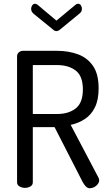

<svg xmlns="http://www.w3.org/2000/svg" viewBox="-20 -1002 579 1024"><path d="M459 2Q447 2 437.5 -8Q428 -18 421 -31L271 -324H155V-30Q155 -15 142 -7.5Q129 0 113 0Q98 0 84.5 -7.5Q71 -15 71 -30V-702Q71 -714 79.5 -722Q88 -730 101 -731H284Q345 -731 395.5 -712.5Q446 -694 476 -650.5Q506 -607 506 -531Q506 -470 486.5 -430Q467 -390 433 -367.5Q399 -345 357 -336L505 -55Q507 -51 508 -47.5Q509 -44 509 -41Q509 -30 501.5 -20Q494 -10 482.5 -4Q471 2 459 2ZM155 -394H284Q346 -394 384 -424Q422 -454 422 -525Q422 -596 384 -625.5Q346 -655 284 -655H155ZM281 -836Q271 -836 262 -845L160 -928Q153 -934 149.5 -940.5Q146 -947 146 -955Q146 -965 152 -973.5Q158 -982 167 -982Q174 -982 181 -976L281 -892L382 -976Q388 -982 396 -982Q406 -982 411.5 -973.5Q417 -965 417 -955Q417 -947 413.5 -940.5Q410 -934 402 -928L301 -845Q290 -836 281 -836Z"/></svg>

Font: Dosis ExtraLight Medium
Style: Regular
Weight: 500
Version: Version 3.001; ttfautohint (v1.8.2)